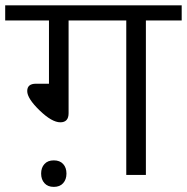

<svg xmlns="http://www.w3.org/2000/svg" viewBox="-35 -667 713 732"><path d="M446.4 0V-589H226.5V-235.6Q226.5 -200.7 195.1 -200.7Q162.8 -200.7 115.8 -246.2Q68.8 -291.7 68.8 -319.8Q68.8 -347.8 102.1 -347.8H151.7V-589H-15.2V-646.6H657.7V-589H521.2V0ZM134.5 31.3Q121.8 17.2 121.8 -5.3Q121.8 -27.8 134.5 -41.7Q147.1 -55.6 170.1 -55.6Q193.1 -55.6 205.8 -41.7Q218.4 -27.8 218.4 -5.3Q218.4 17.2 205.8 31.3Q193.1 45.5 170.1 45.5Q147.1 45.5 134.5 31.3Z"/></svg>

Font: KhulaRegular
Style: Regular
Weight: 400
Designer: Erin McLaughlin, Steve Matteson
Version: Version 1.001;PS 1.0;hotconv 1.0.72;makeotf.lib2.5.5900; ttf